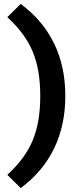

<svg xmlns="http://www.w3.org/2000/svg" viewBox="-20 -762 416 973"><path d="M311 -276Q311 -127 254 -9.5Q197 108 85 191L17 124Q107 42 145.5 -50Q184 -142 184 -276Q184 -409 145.5 -501Q107 -593 17 -675L85 -742Q197 -659 254 -542Q311 -425 311 -276Z"/></svg>

Font: Work Sans SemiBold
Style: Regular
Weight: 600
Designer: Wei Huang
Foundry: Wei Huang
Version: Version 1.500